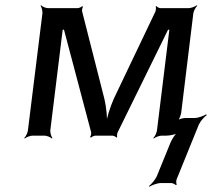

<svg xmlns="http://www.w3.org/2000/svg" viewBox="-20 -515 805 729"><path d="M651 165 735 -42C741 -55 756 -72 765 -78L763 -81C753 -75 733 -67 719 -67H685C676 -67 659 -63 653 -58L655 -56C660 -61 667 -78 668 -87L714 -464C715 -473 723 -488 729 -493L727 -495C721 -490 705 -484 696 -484H590C585 -484 576 -488 574 -492L571 -490C573 -486 572 -476 570 -471L413 -142C398 -109 384 -64 382 -39H386C388 -64 384 -109 376 -141L292 -471C290 -476 293 -486 295 -489L292 -492C290 -488 279 -484 274 -484H163C154 -484 140 -490 136 -495L134 -493C138 -488 142 -473 141 -464L86 -20C85 -11 78 4 72 9L74 11C79 6 95 0 104 0H149C158 0 172 6 177 11L179 9C175 4 170 -11 171 -20L218 -402H223L326 -13C327 -8 325 2 322 5L325 8C328 4 338 0 343 0H406C411 0 421 4 422 8L425 5C424 2 424 -8 427 -13L618 -402H623L576 -20C575 -11 568 4 562 9L564 11C569 6 585 0 594 0H612C626 0 649 -5 657 -11L656 -14C646 -8 634 12 628 25L575 155C569 168 554 185 546 191L547 194C557 188 577 180 591 180H630C636 180 645 185 648 188L651 186C649 182 648 171 651 165Z"/></svg>

Font: Gamestation Storm Oblique 
Style: Italic
Weight: 400
Designer: Jonas Hecksher
Foundry: Jonas Hecksher, Playtypeª, e-types AS
Version: Version 1.003